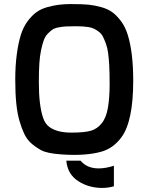

<svg xmlns="http://www.w3.org/2000/svg" viewBox="-20 -757 712 944"><path d="M213 -722Q265 -737 325.5 -737Q386 -737 415.5 -734Q445 -731 477.5 -722Q510 -713 532 -697Q554 -681 575 -653Q596 -625 608 -586Q635 -499 635 -361Q635 -160 577 -82Q538 -29 481 -12Q402 11 280 2Q210 -3 181.5 -19Q153 -35 132.5 -53.5Q112 -72 99 -99.5Q86 -127 75.5 -163.5Q65 -200 60 -249.5Q55 -299 55 -366Q55 -433 62.5 -489.5Q70 -546 82.5 -585.5Q95 -625 116 -653Q137 -681 159 -697Q181 -713 213 -722ZM225 -131Q263 -105 330 -105Q397 -105 428 -114.5Q459 -124 481 -152Q503 -180 511 -229.5Q519 -279 519 -341Q519 -403 517 -437Q515 -471 511.5 -497Q508 -523 500.5 -543Q493 -563 486 -577Q479 -591 466.5 -600.5Q454 -610 443 -615.5Q432 -621 415 -624Q387 -628 353 -628Q319 -628 303.5 -627Q288 -626 268.5 -622.5Q249 -619 238 -611.5Q227 -604 214.5 -591Q202 -578 195 -558.5Q188 -539 182 -511Q176 -483 173.5 -446Q171 -409 171 -351Q171 -293 176.5 -249.5Q182 -206 192.5 -176Q203 -146 225 -131ZM540 159Q512 167 481.5 167Q451 167 421.5 159Q392 151 367 135Q312 101 306 33H376Q408 71 465 71Q499 71 540 58Z"/></svg>

Font: Exo
Style: DemiBold
Weight: 600
Designer: Natanael Gama
Version: Version 1.00